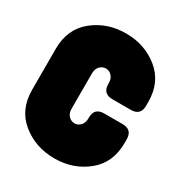

<svg xmlns="http://www.w3.org/2000/svg" viewBox="-170 -829 900 959"><g transform="rotate(30 280.5 -350.0)"><path d="M14 -468Q14 -582 93 -646Q172 -710 281 -710Q389 -710 468 -646Q547 -582 547 -468V-447Q547 -391 491 -391H385Q329 -391 329 -447V-452Q329 -478 314.5 -493Q300 -508 281 -508Q261 -508 246.5 -493Q232 -478 232 -452V-248Q232 -222 246.5 -207Q261 -192 281 -192Q300 -192 314.5 -207Q329 -222 329 -248V-253Q329 -309 385 -309H491Q547 -309 547 -253V-232Q547 -118 468 -54Q389 10 281 10Q172 10 93 -54Q14 -118 14 -232Z"/></g></svg>

Font: LT Crewmate
Style: Regular
Weight: 400
Designer: Daniel Lyons
Foundry: LyonsType
Version: Version 1.001;FEAKit 1.0